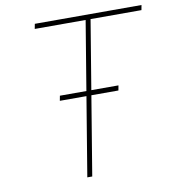

<svg xmlns="http://www.w3.org/2000/svg" viewBox="-82 -799 791 871"><g transform="rotate(-10 314.0 -363.5)"><path d="M132.1 -704.5 136.4 -727.3H627.8L623.6 -704.5H389.2L272.7 0H250L366.5 -704.5ZM187.5 -363.6 191.8 -386.4H461.6L457.4 -363.6Z"/></g></svg>

Font: Inter UI Thin
Style: Italic
Weight: 100
Italic angle: -9.39999°
Designer: Rasmus Andersson
Foundry: rsms
Version: 3.2;8d6f07862